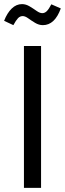

<svg xmlns="http://www.w3.org/2000/svg" viewBox="-37 -911 315 931"><path d="M170.9 -789.1Q151.9 -789.1 133.5 -800Q115.2 -811 100.1 -822Q85 -833 73.2 -833Q60.1 -833 50.3 -822.8Q40.5 -812.5 27.8 -789.1L-17.1 -810.1Q-2.4 -848.1 19.8 -869.6Q42 -891.1 69.8 -891.1Q88.4 -891.1 106.7 -880.1Q125 -869.1 140.4 -858.2Q155.8 -847.2 168 -847.2Q180.2 -847.2 190.2 -857.2Q200.2 -867.2 211.9 -890.1L257.8 -870.1Q228.5 -789.1 170.9 -789.1ZM162.1 -688V0H79.1V-688Z"/></svg>

Font: Fira Sans Compressed Book
Style: Regular
Weight: 350
Width: 1
Designer: Carrois Corporate & Edenspiekermann AG
Foundry: Carrois Corporate GbR & Edenspiekermann AG
Version: Version 4.203;PS 004.203;hotconv 1.0.88;makeotf.lib2.5.64775